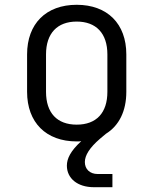

<svg xmlns="http://www.w3.org/2000/svg" viewBox="-20 -580 640 801"><path d="M449 201V146H388C354 146 334 125 334 96C334 68 354 36 397 -1L422 -22C477 -56 507 -117 507 -197V-353C507 -481 428 -560 300 -560C172 -560 93 -481 93 -353V-197C93 -69 172 10 300 10C306 10 313 10 319 9C274 50 259 82 259 111C259 164 303 201 372 201ZM300 -60C218 -60 172 -109 172 -197V-353C172 -441 219 -490 300 -490C381 -490 428 -441 428 -353V-197C428 -109 382 -60 300 -60Z"/></svg>

Font: Tekne LDO Light
Style: Regular
Weight: 300
Monospace: yes
Designer: Alessio Laiso, Mario Rullo, Paolo Rosset
Foundry: Alessio Laiso
Version: Version 1.000;hotconv 1.0.109;makeotfexe 2.5.65596